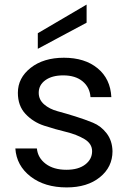

<svg xmlns="http://www.w3.org/2000/svg" viewBox="-20 -809 562 838"><path d="M471 -149Q471 -80 416 -35.5Q361 9 271 9Q175 9 113.5 -38.5Q52 -86 47 -161H141Q145 -120 179.5 -94Q214 -68 270 -68Q322 -68 352 -91Q382 -114 382 -149Q382 -182 348.5 -202Q315 -222 267.5 -233.5Q220 -245 172.5 -260.5Q125 -276 91.5 -311.5Q58 -347 58 -404Q58 -469 114 -513Q170 -557 259 -557Q350 -557 406 -511Q462 -465 466 -385H375Q372 -428 340.5 -454Q309 -480 256 -480Q207 -480 178 -459Q149 -438 149 -404Q149 -374 172.5 -353.5Q196 -333 231.5 -323.5Q267 -314 308.5 -301Q350 -288 385.5 -273.5Q421 -259 445.5 -227Q470 -195 471 -149ZM145 -664 358 -789V-710L145 -596Z"/></svg>

Font: SVN-Poppins
Style: Regular
Weight: 400
Designer: Ninad Kale (Devanagari), Jonny Pinhorn (Latin)
Foundry: Indian Type Foundry
Version: Version 3.002 2017